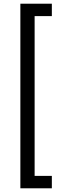

<svg xmlns="http://www.w3.org/2000/svg" viewBox="-20 -852 351 1037"><path d="M90 -832V165H260V98H167V-765H260V-832Z"/></svg>

Font: Noto Sans Gurmukhi UI ExtraCondensed
Style: Regular
Weight: 400
Width: 2
Designer: Jelle Bosma - Monotype Design Team
Foundry: Monotype Imaging Inc.
Version: Version 2.004